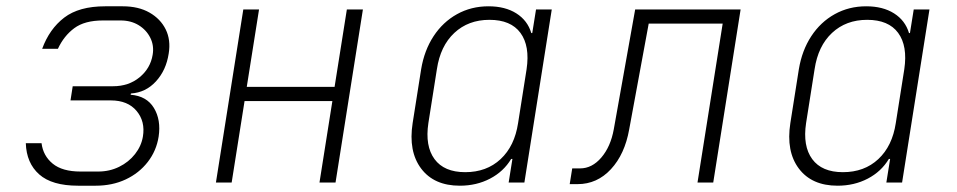

<svg xmlns="http://www.w3.org/2000/svg" viewBox="-20 -580 3040 610"><path d="M228 10Q145 10 104.5 -26Q64 -62 62 -125H112Q117 -85 147.5 -60Q178 -35 236 -35H292Q328 -35 358.5 -50Q389 -65 409 -90.5Q429 -116 434 -146Q442 -194 414 -227.5Q386 -261 332 -261H204L211 -306H339Q389 -306 423.5 -334.5Q458 -363 465 -406Q470 -435 457.5 -460Q445 -485 420.5 -500Q396 -515 363 -515H307Q249 -515 216 -490.5Q183 -466 164 -425H114Q137 -488 184 -524Q231 -560 314 -560H370Q420 -560 455 -540Q490 -520 506.5 -486.5Q523 -453 516 -410Q508 -357 475.5 -321.5Q443 -286 396 -283L395 -279Q446 -275 469 -237Q492 -199 484 -146Q477 -101 449.5 -65.5Q422 -30 379.5 -10Q337 10 284 10Z M666 0 753 -550H803L764 -304H1043L1082 -550H1133L1046 0H995L1036 -259H757L716 0Z M1441 10Q1359 10 1318 -44.5Q1277 -99 1291 -189L1318 -360Q1328 -420 1357.5 -465Q1387 -510 1432 -535Q1477 -560 1532 -560Q1585 -560 1620.5 -537.5Q1656 -515 1668 -475H1671L1683 -550H1733L1646 0H1596L1608 -75H1604Q1580 -35 1537 -12.5Q1494 10 1441 10ZM1458 -33Q1526 -33 1570.5 -74.5Q1615 -116 1626 -189L1653 -360Q1664 -434 1633.5 -475.5Q1603 -517 1535 -517Q1468 -517 1423.5 -475.5Q1379 -434 1368 -360L1341 -189Q1330 -116 1360.5 -74.5Q1391 -33 1458 -33Z M1790 5 1798 -45H1823Q1861 -45 1890.5 -79.5Q1920 -114 1930 -169L1998 -550H2333L2246 0H2196L2276 -505H2041L1979 -169Q1965 -90 1921 -42.5Q1877 5 1815 5Z M2641 10Q2559 10 2518 -44.5Q2477 -99 2491 -189L2518 -360Q2528 -420 2557.5 -465Q2587 -510 2632 -535Q2677 -560 2732 -560Q2785 -560 2820.5 -537.5Q2856 -515 2868 -475H2871L2883 -550H2933L2846 0H2796L2808 -75H2804Q2780 -35 2737 -12.5Q2694 10 2641 10ZM2658 -33Q2726 -33 2770.5 -74.5Q2815 -116 2826 -189L2853 -360Q2864 -434 2833.5 -475.5Q2803 -517 2735 -517Q2668 -517 2623.5 -475.5Q2579 -434 2568 -360L2541 -189Q2530 -116 2560.5 -74.5Q2591 -33 2658 -33Z"/></svg>

Font: NKDuy Mono Thin
Style: Italic
Weight: 100
Italic angle: -9°
Monospace: yes
Designer: NKDuy
Foundry: NKDuy
Version: Version 2.251; ttfautohint (v1.8.4.7-5d5b)